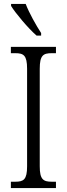

<svg xmlns="http://www.w3.org/2000/svg" viewBox="-20 -951 338 971"><path d="M165 -771H188V-784C163 -822 127 -886 110 -931H36V-921C57 -886 123 -807 165 -771ZM35 0H263V-32H242C199 -32 181 -43 181 -110V-603C181 -672 199 -682 242 -682H263V-714H35V-682H57C99 -682 117 -672 117 -603V-110C117 -42 99 -32 57 -32H35Z"/></svg>

Font: Noto Serif Hebrew Condensed Light
Style: Regular
Weight: 300
Width: 3
Designer: Monotype Design Team
Foundry: Monotype Imaging Inc.
Version: Version 2.004